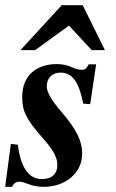

<svg xmlns="http://www.w3.org/2000/svg" viewBox="-39 -710 448 743"><path d="M316 -516H367L281 -690H200L40 -516H97L228 -611ZM333 -461H304C295 -444 291 -440 276 -440C266 -440 256 -442 239 -450C222 -458 201 -462 181 -462C100 -462 47 -416 47 -336C47 -282 59 -252 127 -175C167 -130 183 -101 183 -71C183 -39 163 -17 123 -17C72 -17 41 -62 30 -150L3 -153L-19 13H8C14 -1 24 -7 37 -7C44 -7 54 -4 67 1C89 10 110 13 131 13C213 13 279 -40 279 -115C279 -163 259 -207 199 -277C160 -322 142 -353 142 -376C142 -408 163 -429 195 -429C241 -429 267 -392 283 -309L310 -307Z"/></svg>

Font: XITS
Style: Bold Italic
Weight: 700
Italic angle: -16.33°
Designer: MicroPress Inc., with final additions and corrections provided by Coen Hoffman, Elsevier (retired)
Version: Version 1.302